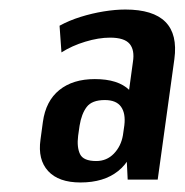

<svg xmlns="http://www.w3.org/2000/svg" viewBox="-20 -737 388 403"><path d="M242 -483 259 -607Q263 -632 252 -645Q241 -658 211 -658Q187 -658 159 -649.5Q131 -641 109 -627L105 -683Q125 -694 149 -701.5Q173 -709 197.5 -713Q222 -717 243 -717Q360 -717 346 -613L311 -360H248ZM149 -354Q103 -354 81 -378Q59 -402 65 -444L70 -481Q76 -525 104.5 -548Q133 -571 179 -571Q228 -571 251.5 -548Q275 -525 269 -482L264 -445Q258 -402 228 -378Q198 -354 149 -354ZM182 -399Q204 -399 219 -414.5Q234 -430 238 -453L241 -474Q244 -499 234 -513Q224 -527 200 -527Q173 -527 162 -512.5Q151 -498 147 -473L144 -452Q141 -428 148 -413.5Q155 -399 182 -399Z"/></svg>

Font: Pathway Extreme Condensed SemiBold
Style: Italic
Weight: 600
Width: 3
Italic angle: -8°
Version: Version 1.001;gftools[0.9.26]